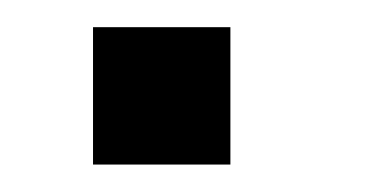

<svg xmlns="http://www.w3.org/2000/svg" viewBox="-20 -295 288 142"><path d="M48.8 -173.3V-274.9H150.4V-173.3Z"/></svg>

Font: Happy Times at the IKOB
Style: Regular
Weight: 400
Designer: Lucas Le Bihan
Foundry: Lucas Le Bihan
Version: Version 1.000;PS 1.0;hotconv 1.0.88;makeotf.lib2.5.647800